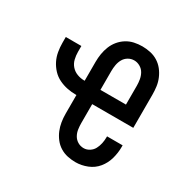

<svg xmlns="http://www.w3.org/2000/svg" viewBox="-128 -644 756 769"><g transform="rotate(30 250.0 -260.0)"><path d="M317 8Q298 8 279.5 4Q261 0 245 -10Q229 -20 217.5 -35Q206 -50 199 -67Q192 -84 189 -102.5Q186 -121 186 -140V-227H183Q163 -227 143 -231Q123 -235 104.5 -244Q86 -253 72 -268Q58 -283 49 -301Q40 -319 36.5 -339.5Q33 -360 33 -380V-407H105V-380Q105 -363 109 -346.5Q113 -330 124 -317.5Q135 -305 151 -299Q167 -293 183 -293H186V-380Q186 -399 189 -417.5Q192 -436 199 -453.5Q206 -471 218 -485.5Q230 -500 246 -510Q262 -520 280.5 -524Q299 -528 318 -528Q336 -528 355 -524Q374 -520 390 -510Q406 -500 417.5 -485.5Q429 -471 436.5 -453.5Q444 -436 446.5 -417.5Q449 -399 449 -380V-227H259V-140Q259 -126 261 -111.5Q263 -97 270 -84.5Q277 -72 289.5 -64.5Q302 -57 317 -57Q331 -57 343.5 -65Q356 -73 362.5 -85.5Q369 -98 372 -112Q375 -126 375 -141V-145H447V-137Q447 -110 439.5 -83Q432 -56 414.5 -34.5Q397 -13 370.5 -2.5Q344 8 317 8ZM259 -293H377V-380Q377 -394 374.5 -408.5Q372 -423 365 -435.5Q358 -448 345 -455.5Q332 -463 318 -463Q303 -463 290.5 -455.5Q278 -448 271 -435.5Q264 -423 261.5 -408.5Q259 -394 259 -380Z"/></g></svg>

Font: Iosevka
Style: Regular
Weight: 400
Monospace: yes
Designer: Belleve Invis
Foundry: Belleve Invis
Version: Version 33.2.3; ttfautohint (v1.8.4)